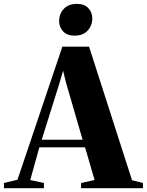

<svg xmlns="http://www.w3.org/2000/svg" viewBox="-78 -990 772 1010"><path d="M14 -44.5 250 -744.5H390.5L616.5 -42L674 -27.5V0H348.5V-27.5L419.5 -43L369.5 -215H129L81 -43L153 -27.5V0H-57L-57.5 -27.5ZM356.5 -255 268.5 -558 254 -618 236.5 -558 141.5 -255ZM313.5 -802.5Q275 -802.5 254 -825Q233 -847.5 233 -879Q233 -917 257.5 -943.2Q282 -969.5 326 -969.5H327Q366 -969.5 386.8 -947.2Q407.5 -925 407.5 -893Q407.5 -855.5 383 -829Q358.5 -802.5 314.5 -802.5Z"/></svg>

Font: Merriweather 120pt ExtraBold
Style: Regular
Weight: 800
Version: Version 2.100